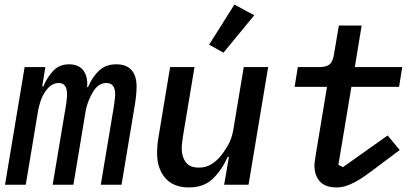

<svg xmlns="http://www.w3.org/2000/svg" viewBox="-20 -810 1840 842"><path d="M2 0 88 -516H179L165 -431H170Q188 -473 214.5 -500.5Q241 -528 283 -528Q325 -528 345.5 -501Q366 -474 362 -428H366Q385 -473 414.5 -500.5Q444 -528 490 -528Q534 -528 556.5 -503Q579 -478 579 -430Q579 -415 577 -393.5Q575 -372 572 -354L513 0H422L479 -341Q481 -355 483 -371Q485 -387 485 -397Q485 -446 446 -446Q412 -446 389 -409Q378 -391 369 -369.5Q360 -348 356 -325L302 0H211L269 -346Q271 -360 272.5 -372.5Q274 -385 274 -396Q274 -446 238 -446Q204 -446 179 -409Q166 -390 159 -369.5Q152 -349 148 -330L93 0Z M960 -579 897 -614 1008 -790 1095 -743ZM984 -122H979Q950 -60 911 -24Q872 12 809 12Q740 12 704.5 -29.5Q669 -71 669 -137Q669 -155 670.5 -174.5Q672 -194 677 -220L726 -516H833L783 -216Q781 -202 779 -186.5Q777 -171 777 -158Q777 -123 794.5 -99Q812 -75 852 -75Q882 -75 905.5 -89Q929 -103 949 -127Q959 -139 977.5 -169Q996 -199 1003 -240L1049 -516H1156L1070 0H963Z M1455 12Q1407 12 1383 -14Q1359 -40 1359 -85Q1359 -94 1361 -106.5Q1363 -119 1365 -133L1414 -429H1272L1286 -516H1382Q1411 -516 1425 -527.5Q1439 -539 1444 -568L1466 -698H1566L1536 -516H1744L1730 -429H1521L1464 -87L1484 -77L1680 -216L1733 -152L1642 -84Q1608 -58 1582.5 -40Q1557 -22 1535 -10.5Q1513 1 1494 6.5Q1475 12 1455 12Z"/></svg>

Font: IBM Plex Mono Medm
Style: Italic
Weight: 500
Italic angle: -9°
Monospace: yes
Designer: Mike Abbink, Paul van der Laan, Pieter van Rosmalen
Foundry: Bold Monday
Version: Version 2.3